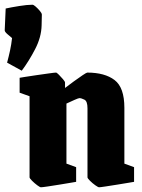

<svg xmlns="http://www.w3.org/2000/svg" viewBox="-68 -780 601 812"><path d="M105 12Q101 12 89.5 3.5Q78 -5 67.5 -15.5Q57 -26 57 -30V-373L15 -388V-451Q15 -451 36 -454.5Q57 -458 85.5 -462Q114 -466 138.5 -469.5Q163 -473 169 -473Q172 -473 181 -464Q190 -455 198.5 -445Q207 -435 207 -431V-408Q224 -421 244.5 -436Q265 -451 281.5 -462Q298 -473 301 -473Q375 -473 416.5 -441.5Q458 -410 458 -324V-88L499 -73V-11Q499 -11 478.5 -7.5Q458 -4 430 0.5Q402 5 379 8.5Q356 12 351 12Q347 12 335 3.5Q323 -5 312.5 -15.5Q302 -26 302 -30V-322Q302 -352 289 -358.5Q276 -365 268 -365Q264 -365 247 -357.5Q230 -350 213 -342V-88L254 -73V-11Q254 -11 233.5 -7.5Q213 -4 185.5 0.5Q158 5 134.5 8.5Q111 12 105 12ZM24 -481 -38 -515Q-31 -541 -25.5 -566.5Q-20 -592 -17 -619Q-24 -625 -36.5 -635.5Q-49 -646 -48 -653L-44 -744Q-21 -749 13 -754.5Q47 -760 69 -760Q74 -760 83 -752Q92 -744 100.5 -734Q109 -724 109 -718L108 -673Q107 -623 80.5 -572Q54 -521 24 -481Z"/></svg>

Font: Grenze Gotisch Black
Style: Regular
Weight: 900
Designer: Renata Polastri
Foundry: Omnibus-Type
Version: Version 1.001